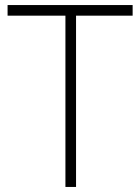

<svg xmlns="http://www.w3.org/2000/svg" viewBox="-20 -740 555 760"><path d="M281 0V-678H505V-720H10V-678H239V0Z"/></svg>

Font: Vela Sans ExtLt
Style: Regular
Weight: 200
Designer: Principal design: Mikhail Sharanda - project Manrope.
Design modification: Ravid Balaliev
Foundry: Mikhail Sharanda
Version: Version 1.001